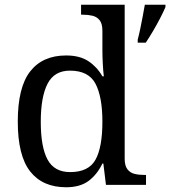

<svg xmlns="http://www.w3.org/2000/svg" viewBox="-20 -780 718 810"><path d="M259 10Q160 10 107.5 -56.5Q55 -123 55 -267Q55 -412 107.5 -479Q160 -546 259 -546Q317 -546 353.5 -521.5Q390 -497 412 -458H418Q415 -483 413.5 -513.5Q412 -544 412 -568V-650Q412 -680 400.5 -694.5Q389 -709 370.5 -713.5Q352 -718 330 -718H322V-760H506V-110Q506 -81 517.5 -66Q529 -51 547.5 -46.5Q566 -42 588 -42H596V0H427L416 -90H412Q390 -44 354 -17Q318 10 259 10ZM276 -54Q354 -54 383 -106.5Q412 -159 412 -267Q412 -371 383 -426.5Q354 -482 275 -482Q209 -482 180.5 -426.5Q152 -371 152 -266Q152 -160 180.5 -107Q209 -54 276 -54ZM561 -613Q567 -635 572 -660Q577 -685 582 -710.5Q587 -736 591 -760H678V-750Q669 -729 655 -702Q641 -675 625 -648Q609 -621 595 -600H561Z"/></svg>

Font: Noto Serif Tibetan
Style: Regular
Weight: 400
Designer: Monotype Design Team
Foundry: Monotype Imaging Inc.
Version: Version 2.103